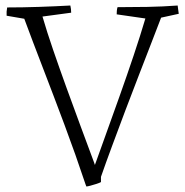

<svg xmlns="http://www.w3.org/2000/svg" viewBox="-20 -667 671 696"><path d="M293 9 290 1Q254 -107 214 -214Q174 -321 136 -419.5Q98 -518 68 -599L4 -610Q3 -625 6 -640Q61 -640 120.5 -642Q180 -644 235 -647Q238 -634 238 -621L134 -607Q150 -552 172.5 -486.5Q195 -421 220.5 -350.5Q246 -280 272 -210Q298 -140 321 -78L324 -69Q340 -114 363.5 -179Q387 -244 413.5 -318.5Q440 -393 464.5 -466Q489 -539 507 -600L403 -615Q403 -621 403.5 -627.5Q404 -634 406 -641Q459 -641 514.5 -642Q570 -643 624 -647Q625 -640 626 -631.5Q627 -623 628 -617L564 -603Q550 -567 529.5 -513.5Q509 -460 484 -396Q459 -332 434 -265.5Q409 -199 386 -137Q363 -75 346 -26V-7Q341 -4 330 -0.5Q319 3 308 6Q297 9 293 9Z"/></svg>

Font: Labrada Light
Style: Regular
Weight: 300
Designer: Mercedes Jáuregui
Foundry: Omnibus-Type Team
Version: Version 1.000; ttfautohint (v1.8.4.7-5d5b)